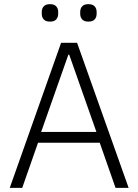

<svg xmlns="http://www.w3.org/2000/svg" viewBox="-20 -904 665 924"><path d="M536 0 460 -217H163L87 0H27L274 -698H351L599 0ZM313 -641H309L178 -269H444ZM221 -800Q200 -800 190.5 -810.5Q181 -821 181 -837V-847Q181 -863 190.5 -873.5Q200 -884 221 -884Q241 -884 250.5 -873.5Q260 -863 260 -847V-837Q260 -821 250.5 -810.5Q241 -800 221 -800ZM405 -800Q385 -800 375.5 -810.5Q366 -821 366 -837V-847Q366 -863 375.5 -873.5Q385 -884 405 -884Q426 -884 435.5 -873.5Q445 -863 445 -847V-837Q445 -821 435.5 -810.5Q426 -800 405 -800Z"/></svg>

Font: IBM Plex Sans Devanagari Light
Style: Regular
Weight: 300
Designer: Mike Abbink, Paul van der Laan, Pieter van Rosmalen, Erin McLaughlin
Foundry: Bold Monday
Version: Version 1.1